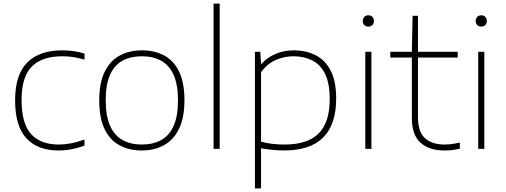

<svg xmlns="http://www.w3.org/2000/svg" viewBox="-20 -828 2812 1068"><path d="M304 9Q190 9 127 -58.5Q64 -126 64 -270Q64 -413.5 131.8 -480.8Q199.5 -548 326 -548Q357.5 -548 390 -543.5Q422.5 -539 450 -530V-496Q421 -505 390.8 -510Q360.5 -515 326 -515Q214.5 -515 157.2 -458Q100 -401 100 -272Q100 -140 153.2 -82Q206.5 -24 307 -24Q338 -24 373 -30.5Q408 -37 450 -52V-18Q378 9 304 9Z M769 9Q698 9 644.8 -19.8Q591.5 -48.5 561.8 -110Q532 -171.5 532 -270Q532 -366.5 562 -428Q592 -489.5 645.5 -518.8Q699 -548 769 -548Q840 -548 893.2 -519.5Q946.5 -491 976.2 -429.8Q1006 -368.5 1006 -270Q1006 -173.5 976 -111.8Q946 -50 892.5 -20.5Q839 9 769 9ZM769 -24Q830 -24 875.2 -48.2Q920.5 -72.5 945.2 -126.5Q970 -180.5 970 -269Q970 -358.5 945.2 -412.5Q920.5 -466.5 875.2 -490.8Q830 -515 769 -515Q708 -515 662.8 -491Q617.5 -467 592.8 -413.2Q568 -359.5 568 -271Q568 -181.5 592.8 -127.2Q617.5 -73 662.8 -48.5Q708 -24 769 -24Z M1168 0V-808H1202V0Z M1398 220V-540H1428L1432 -473H1435Q1466.5 -508.5 1513 -528.2Q1559.5 -548 1614 -548Q1681 -548 1734.5 -521.5Q1788 -495 1819 -436Q1850 -377 1850 -280Q1850 9 1561 9Q1526 9 1492.5 5.2Q1459 1.5 1432 -3V220ZM1563 -24Q1690 -24 1752 -85.2Q1814 -146.5 1814 -276Q1814 -365 1788 -417.2Q1762 -469.5 1716.2 -492.2Q1670.5 -515 1612 -515Q1562.5 -515 1515.2 -495Q1468 -475 1432 -426V-40Q1489.5 -24 1563 -24Z M2012 0V-540H2046V0ZM2029 -680Q2015.5 -680 2006.8 -688.5Q1998 -697 1998 -711Q1998 -725.5 2006.8 -734.2Q2015.5 -743 2029 -743Q2042.5 -743 2051.2 -734.2Q2060 -725.5 2060 -711Q2060 -697 2051.2 -688.5Q2042.5 -680 2029 -680Z M2452 9Q2366.5 9 2318.8 -34.5Q2271 -78 2271 -171V-508H2151V-540H2271L2275 -740H2305V-540H2526V-508H2305V-177Q2305 -94.5 2344 -59.2Q2383 -24 2454 -24Q2490 -24 2538 -35V-1Q2512.5 5 2493.5 7Q2474.5 9 2452 9Z M2640 0V-540H2674V0ZM2657 -680Q2643.5 -680 2634.8 -688.5Q2626 -697 2626 -711Q2626 -725.5 2634.8 -734.2Q2643.5 -743 2657 -743Q2670.5 -743 2679.2 -734.2Q2688 -725.5 2688 -711Q2688 -697 2679.2 -688.5Q2670.5 -680 2657 -680Z"/></svg>

Font: Encode Sans Expanded Expanded Thin
Style: Regular
Weight: 100
Width: 7
Designer: Multiple Designers
Foundry: Impallari Type
Version: Version 3.000; ttfautohint (v1.8.3) -l 8 -r 50 -G 200 -x 14 